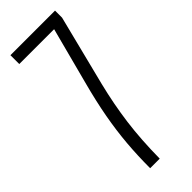

<svg xmlns="http://www.w3.org/2000/svg" viewBox="-234 -726 752 752"><g transform="rotate(-45 142.0 -350.0)"><path d="M92 0Q92 -69 97.5 -134Q103 -199 115.5 -267.5Q128 -336 149 -415L211 -651H18V-700H265V-661L191 -367Q169 -278 157.5 -191Q146 -104 145 0Z"/></g></svg>

Font: Georama ExtraCondensed Light
Style: Regular
Weight: 300
Width: 2
Designer: Jean-Baptiste Levee
Foundry: Production Type
Version: Version 1.000